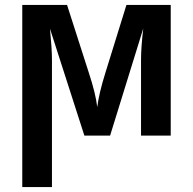

<svg xmlns="http://www.w3.org/2000/svg" viewBox="-20 -548 780 776"><path d="M559 -433 425 0H321L182 -432Q190 -350 190 -307V208H70V-528H251L339 -254Q367 -169 373 -115Q380 -171 406 -254L491 -528H670V0H550V-307Q550 -356 559 -433Z"/></svg>

Font: Libra Sans
Style: Bold
Weight: 700
Foundry: Context Ltd
Version: Version 1.000